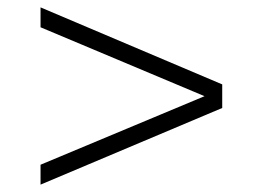

<svg xmlns="http://www.w3.org/2000/svg" viewBox="-20 -509 691 521"><path d="M90 -8V-62L535 -248L90 -435V-489L583 -280V-216Z"/></svg>

Font: Archivo SemiExpanded Thin
Style: Regular
Weight: 250
Width: 6
Designer: Hector Gatti
Foundry: Omnibus-Type
Version: Version 2.001